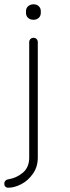

<svg xmlns="http://www.w3.org/2000/svg" viewBox="-40 -676 328 894"><path d="M-20 180V178Q-20 171 -15 165.5Q-10 160 -2 159Q37 153 66.5 128Q96 103 96 58V-480Q96 -488 101.5 -494Q107 -500 116 -500Q125 -500 130.5 -494Q136 -488 136 -480V58Q136 100 114 132Q92 164 60 181Q28 198 -1 198Q-10 198 -15 193Q-20 188 -20 180ZM81 -616V-624Q81 -638 91 -647Q101 -656 117 -656Q131 -656 140.5 -647Q150 -638 150 -624V-616Q150 -602 140.5 -593Q131 -584 116 -584Q100 -584 90.5 -593Q81 -602 81 -616Z"/></svg>

Font: Quicksand Light
Style: Regular
Weight: 300
Designer: Andrew Paglinawan
Foundry: Andrew Paglinawan
Version: Version 3.000